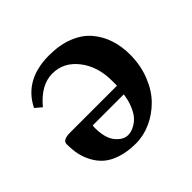

<svg xmlns="http://www.w3.org/2000/svg" viewBox="-121 -568 704 704"><g transform="rotate(-45 230.5 -216.0)"><path d="M307.1 -147.9H147Q145 -146 145 -137.2Q145 -83 166.5 -56.9Q188 -30.8 212.9 -30.8Q220.7 -30.8 229.5 -33Q238.3 -35.2 251 -42.7Q263.7 -50.3 274.2 -62.5Q284.7 -74.7 293.9 -96.9Q303.2 -119.1 307.1 -147.9ZM64 -324.2 39.1 -345.2Q87.4 -442.9 214.8 -442.9Q270 -442.9 311.8 -426Q353.5 -409.2 378.2 -379.9Q402.8 -350.6 414.8 -314Q426.8 -277.3 426.8 -234.9Q426.8 -179.7 408 -132.3Q389.2 -85 358.6 -54.2Q328.1 -23.4 289.8 -6.1Q251.5 11.2 211.9 11.2Q169.4 11.2 136.7 0.7Q104 -9.8 84.2 -26.9Q64.5 -43.9 51.8 -67.9Q39.1 -91.8 34.4 -115.7Q29.8 -139.6 29.8 -167Q29.8 -188 68.8 -188H312V-213.9Q312 -287.6 273.2 -337.4Q234.4 -387.2 175.8 -387.2Q116.2 -387.2 64 -324.2Z"/></g></svg>

Font: Linux Libertine G
Style: Semibold
Weight: 600
Designer: Philipp H. Poll
Foundry: Philipp H. Poll
Version: Version 5.1.1